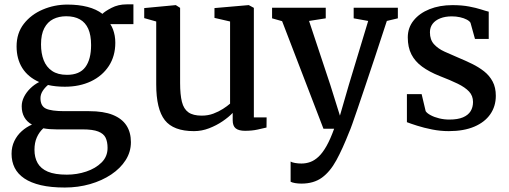

<svg xmlns="http://www.w3.org/2000/svg" viewBox="-20 -590 2333 880"><path d="M277 269.5Q213.5 269.5 167.5 258.8Q121.5 248 91.5 227.8Q61.5 207.5 47.2 179Q33 150.5 33 115Q33 82.5 45.8 56.2Q58.5 30 79.8 11Q101 -8 126.5 -19Q103.5 -31.5 91.5 -52.8Q79.5 -74 79.5 -103Q79.5 -125 90.2 -146.2Q101 -167.5 119.2 -185.2Q137.5 -203 159.5 -214Q108.5 -236.5 82.2 -278.2Q56 -320 56 -377.5Q56 -438 89.2 -480.8Q122.5 -523.5 176 -546.2Q229.5 -569 289 -569Q340 -569 380.8 -558.5Q421.5 -548 449.5 -526.5Q460.5 -538 491.2 -554Q522 -570 560.5 -570H591.5V-479.5H485.5Q493 -468.5 498 -455Q503 -441.5 505.8 -426.2Q508.5 -411 508.5 -394Q508.5 -333 478.8 -287.5Q449 -242 396.8 -217.2Q344.5 -192.5 277 -192.5Q256 -192.5 236.8 -194.5Q217.5 -196.5 200 -200.5Q185 -188 175.2 -172.5Q165.5 -157 165.5 -140Q165.5 -104 190.5 -92.2Q215.5 -80.5 275.5 -80.5H388.5Q454.5 -80.5 496.8 -63.5Q539 -46.5 559.5 -15Q580 16.5 580 61.5Q580 106 556 143.8Q532 181.5 489.8 209.8Q447.5 238 392.8 253.8Q338 269.5 277 269.5ZM286.5 210.5Q333 210.5 375.5 196.2Q418 182 445.5 154.8Q473 127.5 473 88Q473 60 464 41.2Q455 22.5 430.2 12.8Q405.5 3 358.5 3H239.5Q223 3 207.5 1.8Q192 0.5 178.5 -2Q159.5 15.5 148.8 39.8Q138 64 138 96.5Q138 132 152.5 157.5Q167 183 199.2 196.8Q231.5 210.5 286.5 210.5ZM287 -247Q345 -247 371.2 -282.5Q397.5 -318 397.5 -383.5Q397.5 -429 384.5 -458Q371.5 -487 346.2 -501.2Q321 -515.5 283.5 -515.5Q250 -515.5 224 -502.5Q198 -489.5 183 -461Q168 -432.5 168 -386.5Q168 -345.5 180.2 -314Q192.5 -282.5 218.8 -264.8Q245 -247 287 -247Z M1103 9.5Q1074.5 9.5 1060.5 -1.5Q1046.5 -12.5 1046.5 -39V-72.5Q1028.5 -53.5 1000.2 -34.2Q972 -15 938.2 -2Q904.5 11 869 11Q775 11 735.5 -39.2Q696 -89.5 696 -203.5V-491.5L641 -507V-553L784.5 -566.5H786L805.5 -554V-209.5Q805.5 -156 813.8 -123.2Q822 -90.5 843.5 -75.2Q865 -60 904.5 -60Q933.5 -60 958 -69.2Q982.5 -78.5 1002 -91Q1021.5 -103.5 1034.5 -115V-491.5L963 -508V-553L1118.5 -566.5H1120.5L1143.5 -554V-52H1202L1201.5 -5.5Q1184.5 -1.5 1159.8 4Q1135 9.5 1103 9.5Z M1361.5 251.5Q1346 251.5 1332.8 249.2Q1319.5 247 1312 243V150.5Q1318 154.5 1332.2 157Q1346.5 159.5 1361.5 159.5Q1382.5 159.5 1402 152.5Q1421.5 145.5 1440 128.2Q1458.5 111 1476.2 79.8Q1494 48.5 1511.5 0H1462.5L1273 -493L1227 -506V-554.5H1473V-506L1396.5 -494L1494 -200.5L1538 -60L1579 -201.5L1667.5 -494L1601 -506V-554.5H1803.5V-506L1753 -494Q1723.5 -403.5 1698.5 -328.2Q1673.5 -253 1653.5 -193.8Q1633.5 -134.5 1618.8 -91.2Q1604 -48 1594.5 -21.2Q1585 5.5 1580.5 15Q1550.5 91.5 1521.8 144.2Q1493 197 1455.5 224.2Q1418 251.5 1361.5 251.5Z M2037 11Q1998.5 11 1960.8 3.5Q1923 -4 1892.2 -13.8Q1861.5 -23.5 1845 -30V-158.5H1912.5L1931 -80.5Q1937 -71 1953.8 -62Q1970.5 -53 1993 -47.5Q2015.5 -42 2039.5 -42Q2078 -42 2102 -52.2Q2126 -62.5 2137 -80.5Q2148 -98.5 2148 -122.5Q2148 -151 2129.8 -170.5Q2111.5 -190 2077.5 -206.5Q2043.5 -223 1995.5 -241.5Q1947.5 -260.5 1914.8 -284.5Q1882 -308.5 1865.5 -341Q1849 -373.5 1849 -418.5Q1849 -463 1875.8 -496.2Q1902.5 -529.5 1948.8 -548Q1995 -566.5 2053.5 -566.5Q2097 -566.5 2129.8 -560.2Q2162.5 -554 2184.8 -546.8Q2207 -539.5 2220 -536.5V-411.5H2157L2136.5 -485.5Q2132 -493.5 2119.2 -500.2Q2106.5 -507 2088.5 -511Q2070.5 -515 2051 -515Q2020.5 -515 1997.8 -506Q1975 -497 1962.8 -480.8Q1950.5 -464.5 1950.5 -442Q1950.5 -408 1969 -387.5Q1987.5 -367 2017.2 -353.5Q2047 -340 2080 -326Q2112.5 -312.5 2143.2 -297.5Q2174 -282.5 2198.8 -263Q2223.5 -243.5 2238 -216.2Q2252.5 -189 2252.5 -151Q2252.5 -103 2227.2 -66.5Q2202 -30 2153.8 -9.5Q2105.5 11 2037 11Z"/></svg>

Font: Merriweather 20pt Medium
Style: Regular
Weight: 500
Version: Version 2.100